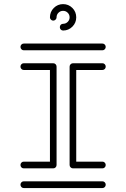

<svg xmlns="http://www.w3.org/2000/svg" viewBox="-20 -928 623 948"><path d="M485.8 -679.7H97.2Q90.3 -679.7 85.7 -684.8Q81.1 -689.9 81.1 -696.3Q81.1 -703.1 85.7 -708Q90.3 -712.9 97.2 -712.9H485.8Q492.7 -712.9 497.3 -708Q502 -703.1 502 -696.3Q502 -689.9 497.3 -684.8Q492.7 -679.7 485.8 -679.7ZM242.7 -96.7H97.2Q90.3 -96.7 85.7 -101.6Q81.1 -106.4 81.1 -113.3Q81.1 -120.1 85.7 -125Q90.3 -129.9 97.2 -129.9H226.6V-582.5H97.2Q90.3 -582.5 85.7 -587.4Q81.1 -592.3 81.1 -599.1Q81.1 -606 85.7 -610.8Q90.3 -615.7 97.2 -615.7H242.7Q250 -615.7 254.6 -610.8Q259.3 -606 259.3 -599.1V-113.3Q259.3 -106.4 254.6 -101.6Q250 -96.7 242.7 -96.7ZM485.8 0.5H97.2Q90.3 0.5 85.7 -4.4Q81.1 -9.3 81.1 -16.1Q81.1 -22.9 85.7 -27.8Q90.3 -32.7 97.2 -32.7H485.8Q492.7 -32.7 497.3 -27.8Q502 -22.9 502 -16.1Q502 -9.3 497.3 -4.4Q492.7 0.5 485.8 0.5ZM485.8 -96.7H340.3Q333.5 -96.7 328.6 -101.6Q323.7 -106.4 323.7 -113.3V-599.1Q323.7 -606 328.6 -610.8Q333.5 -615.7 340.3 -615.7H485.8Q492.7 -615.7 497.3 -610.8Q502 -606 502 -599.1Q502 -592.3 497.3 -587.4Q492.7 -582.5 485.8 -582.5H356.4V-129.9H485.8Q492.7 -129.9 497.3 -125Q502 -120.1 502 -113.3Q502 -106.4 497.3 -101.6Q492.7 -96.7 485.8 -96.7ZM291.5 -907.7Q318.4 -907.7 337.4 -888.7Q356.4 -869.6 356.4 -842.3Q356.4 -815.4 337.4 -796.4Q318.4 -777.3 291.5 -777.3Q284.7 -777.3 280 -782.2Q275.4 -787.1 275.4 -793.9Q275.4 -800.8 280 -805.7Q284.7 -810.5 291.5 -810.5Q304.7 -810.5 314.2 -819.8Q323.7 -829.1 323.7 -842.3Q323.7 -856 314.2 -865.2Q304.7 -874.5 291.5 -874.5Q278.3 -874.5 268.8 -865.2Q259.3 -856 259.3 -842.3Q259.3 -835.9 254.4 -831.1Q249.5 -826.2 242.7 -826.2Q236.3 -826.2 231.4 -831.1Q226.6 -835.9 226.6 -842.3Q226.6 -869.6 245.6 -888.7Q264.6 -907.7 291.5 -907.7Z"/></svg>

Font: Neon Sans
Style: Regular
Weight: 400
Designer: GGBot
Version: 0.80